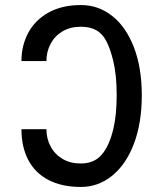

<svg xmlns="http://www.w3.org/2000/svg" viewBox="-20 -743 640 761"><path d="M65 -231H164Q164 -193.5 180.8 -162.2Q197.5 -131 228.2 -113Q259 -95 300 -95Q353 -95 383 -129.8Q413 -164.5 429 -231Q442.5 -287.5 442.5 -366Q442.5 -445 429 -501Q417 -550.5 401.5 -580Q386 -609.5 361.8 -623.2Q337.5 -637 300 -637Q259 -637 228.2 -619Q197.5 -601 180.8 -569.8Q164 -538.5 164 -501H65Q65 -562.5 92 -613Q119 -663.5 172.2 -693.2Q225.5 -723 301 -723Q370 -723 424.8 -679.8Q479.5 -636.5 510.8 -555.5Q542 -474.5 542 -365Q542 -255.5 510.8 -173.2Q479.5 -91 424.5 -46.5Q369.5 -2 301 -2Q224.5 -2 171.5 -30Q118.5 -58 91.8 -109.5Q65 -161 65 -231Z"/></svg>

Font: JuliaMono Light
Style: Regular
Weight: 300
Monospace: yes
Designer: cormullion
Foundry: corm
Version: Version 0.054; ttfautohint (v1.8.4)